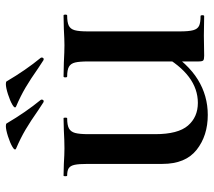

<svg xmlns="http://www.w3.org/2000/svg" viewBox="-56 -644 712 639"><g transform="rotate(-90 299.5 -324.0)"><path d="M365 -456Q362 -456 362 -462Q362 -468 365 -468L411 -467Q449 -465 469 -465Q487 -465 523 -467L568 -468Q571 -468 571 -462Q571 -456 568 -456Q545 -456 534 -450.5Q523 -445 519 -431Q515 -417 515 -387V-81Q515 -51 519 -36.5Q523 -22 533.5 -17Q544 -12 566 -12Q569 -12 569 -6Q569 0 566 0L501 -1L434 0Q422 0 418.5 -3Q415 -6 415 -19V-385Q415 -415 411.5 -429.5Q408 -444 397.5 -450Q387 -456 365 -456ZM237 12Q168 12 121 -25Q74 -62 74 -139V-387Q74 -417 71 -431Q68 -445 60 -450.5Q52 -456 35 -456Q33 -456 33 -462Q33 -468 35 -468L74 -467Q106 -465 126 -465Q150 -465 186 -467L226 -468Q228 -468 228 -462Q228 -456 226 -456Q203 -456 192 -450Q181 -444 177 -429.5Q173 -415 173 -385V-163Q173 -87 201.5 -54Q230 -21 277 -21Q370 -21 436 -140L453 -125Q408 -54 354.5 -21Q301 12 237 12ZM393 -552Q356 -578 328 -594.5Q300 -611 265 -626Q257 -630 270.5 -638Q284 -646 306 -653Q328 -660 340 -660Q348 -660 349 -657Q386 -594 427 -544Q428 -543 428 -540Q428 -537 425.5 -535Q423 -533 419 -535Q396 -550 393 -552ZM253 -552Q216 -578 188 -594.5Q160 -611 125 -626Q117 -630 130.5 -638Q144 -646 166 -653Q188 -660 200 -660Q208 -660 209 -657Q246 -594 287 -544Q288 -543 288 -540Q288 -537 285.5 -535Q283 -533 279 -535Q256 -550 253 -552Z"/></g></svg>

Font: Cormorant Unicase
Style: Bold
Weight: 700
Designer: Christian Thalmann (Catharsis Fonts)
Foundry: Catharsis Fonts
Version: Version 4.000